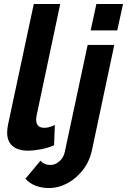

<svg xmlns="http://www.w3.org/2000/svg" viewBox="-20 -750 639 966"><path d="M121 8Q70 8 43 -15.5Q16 -39 16 -83Q16 -100 20 -121L150 -730H283L164 -168Q162 -156 162 -148Q162 -107 203 -107Q227 -107 256 -121L252 -19Q223 -6 186.5 1Q150 8 121 8ZM465 -730H599L570 -597H436ZM226 196Q190 196 159.5 184.5Q129 173 108 149L184 58Q192 69 205.5 74.5Q219 80 234 80Q258 80 279 61.5Q300 43 306 14L421 -524H555L443 4Q431 61 398 104Q365 147 320 171.5Q275 196 226 196Z"/></svg>

Font: Raleway
Style: Bold Italic
Weight: 700
Italic angle: -12°
Designer: Matt McInerney, Pablo Impallari, Rodrigo Fuenzalida
Foundry: Matt McInerney, Pablo Impallari, Rodrigo Fuenzalida
Version: Version 4.101;RELEASE